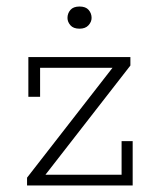

<svg xmlns="http://www.w3.org/2000/svg" viewBox="-20 -569 476 589"><path d="M63 0V-24L336 -375L345 -361H103V-272H67V-394H380V-368L107 -17L104 -33H353V-136H387V0ZM224 -481Q205 -481 196 -491.5Q187 -502 187 -514Q187 -528 196 -538.5Q205 -549 224 -549Q243 -549 252 -538.5Q261 -528 261 -514Q261 -502 251.5 -491.5Q242 -481 224 -481Z"/></svg>

Font: Rokkitt SemiBold ExtraLight
Style: Regular
Weight: 250
Version: Version 3.103